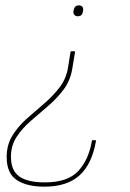

<svg xmlns="http://www.w3.org/2000/svg" viewBox="-20 -510 486 719"><path d="M258 -318Q260 -318 260.5 -317.5Q261 -317 261 -315L251 -255Q244 -209 218.5 -175Q193 -141 159.5 -112.5Q126 -84 94.5 -56.5Q63 -29 42 3Q21 35 21 77Q21 129 52.5 151Q84 173 148 173Q233 173 272.5 131Q312 89 324 18Q324 15 327 15H337Q339 15 339.5 15.5Q340 16 339 20Q324 105 277.5 147Q231 189 146 189Q80 189 42.5 164Q5 139 5 78Q5 33 26 -1.5Q47 -36 79 -64.5Q111 -93 144.5 -121.5Q178 -150 203 -182.5Q228 -215 235 -258L244 -315Q244 -318 248 -318ZM275 -490Q283 -490 288 -485Q293 -480 291 -471L290 -465Q289 -457 284 -453Q279 -449 271 -449Q264 -449 259 -454Q254 -459 255 -467L256 -473Q258 -482 263 -486Q268 -490 275 -490Z"/></svg>

Font: Sofia Sans Hairline
Style: Italic
Weight: 1
Italic angle: -9°
Designer: Botio Nikoltchev, Ani Petrova
Foundry: lettersoup
Version: Version 4.102